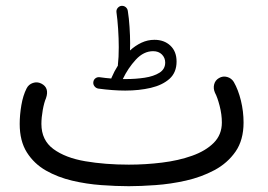

<svg xmlns="http://www.w3.org/2000/svg" viewBox="-20 -603 910 652"><path d="M296.9 -324.2Q297.9 -332.5 304.2 -337.2Q310.5 -341.8 318.4 -340.8Q338.4 -337.9 357.9 -336.4Q358.4 -337.9 358.9 -339.4Q368.2 -361.3 380.4 -380.4Q380.4 -381.8 380.4 -383.8Q383.3 -406.7 383.3 -442.9Q383.3 -472.2 381.1 -504.9Q378.9 -537.6 375.5 -561.5Q374.5 -569.8 379.6 -575.9Q384.8 -582 391.6 -583Q400.4 -584 406.7 -578.9Q413.1 -573.7 414.1 -565.4Q418 -541.5 419.9 -511.2Q421.9 -481 421.9 -456.5Q421.9 -443.8 421.4 -431.6Q439.5 -448.2 460.4 -458Q481.4 -467.8 504.4 -467.8Q537.6 -467.8 558.6 -448Q579.6 -428.2 579.6 -394Q579.6 -356.9 555.7 -335.4Q531.7 -314 492.2 -304.7Q452.6 -295.4 405.3 -295.4Q363.8 -295.4 313.5 -302.2Q305.7 -303.7 300.8 -310.1Q295.9 -316.4 296.9 -324.2ZM500 -429.2Q467.8 -429.2 441.2 -400.4Q414.6 -371.6 397 -334.5Q402.3 -334.5 407.7 -334.5Q440.9 -334.5 471.4 -339.1Q502 -343.8 521.5 -356Q541 -368.2 541 -390.6Q541 -406.7 529.8 -418Q518.6 -429.2 500 -429.2ZM46.9 -182.1Q46.9 -212.4 52.5 -245.6Q58.1 -278.8 70.3 -302.7Q77.1 -316.4 91.8 -321.3Q106.4 -326.2 120.1 -319.3Q148.4 -305.2 136.2 -269.5Q129.9 -255.4 125.2 -229.5Q120.6 -203.6 120.6 -182.1Q120.6 -127 161.4 -96.9Q202.1 -66.9 269.8 -55.4Q337.4 -43.9 417.5 -43.9Q474.1 -43.9 530 -50.8Q585.9 -57.6 632.1 -74Q678.2 -90.3 705.8 -117.9Q733.4 -145.5 733.4 -187Q733.4 -214.4 725.8 -243.7Q718.3 -272.9 710 -288.1Q703.6 -302.7 707.3 -316.7Q710.9 -330.6 723.6 -337.9Q736.8 -345.7 751.5 -341.6Q766.1 -337.4 773.9 -324.7Q789.1 -298.3 798.1 -261.5Q807.1 -224.6 807.1 -187Q807.1 -127.4 779.8 -88.1Q752.4 -48.8 708 -25.1Q663.6 -1.5 611.3 10.3Q559.1 22 508.1 25.6Q457 29.3 417.5 29.3Q374.5 29.3 324.2 25.6Q273.9 22 225.1 10.5Q176.3 -1 136 -23.9Q95.7 -46.9 71.3 -85.4Q46.9 -124 46.9 -182.1Z"/></svg>

Font: Mikhak Regular
Style: Regular
Weight: 400
Designer: Amin Abedi
Version: Version 3.3